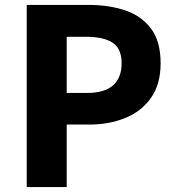

<svg xmlns="http://www.w3.org/2000/svg" viewBox="-20 -763 717 783"><path d="M89 0V-743H341Q423 -743 489.5 -721Q556 -699 595.5 -647Q635 -595 635 -505Q635 -419 595.5 -363.5Q556 -308 490 -281.5Q424 -255 345 -255H252V0ZM252 -384H336Q406 -384 441 -415Q476 -446 476 -505Q476 -565 439 -589Q402 -613 331 -613H252Z"/></svg>

Font: Noto Sans KR ExtraBold
Style: Regular
Weight: 800
Designer: Ryoko NISHIZUKA  (kana, bopomofo & ideographs); Paul D. Hunt (Latin, Greek & Cyrillic); Sandoll Communications , Soo-you
Foundry: Adobe
Version: Version 2.004-H2;hotconv 1.0.118;makeotfexe 2.5.65603